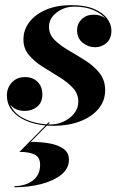

<svg xmlns="http://www.w3.org/2000/svg" viewBox="-20 -492 488 766"><path d="M140 165Q140 136.5 119.2 125.2Q98.5 114 57.5 114L173.5 -3.5H179.5L102.5 74Q145 74 179.5 80.5Q214 87 234.5 102.5Q255 118 255 145.5Q255 180 225 204.5Q195 229 145.5 242Q96 255 37.5 255V250.5Q80.5 250.5 110.2 228.8Q140 207 140 165ZM399.5 -132Q399.5 -89 372.2 -57Q345 -25 298.2 -7.5Q251.5 10 193 10Q140 10 98 -4.8Q56 -19.5 31.8 -46.8Q7.5 -74 7.5 -111.5Q7.5 -141.5 27.2 -163Q47 -184.5 80 -184.5Q110 -184.5 129.5 -165.8Q149 -147 149 -115.5Q149 -83 128.2 -66.2Q107.5 -49.5 79.5 -49.5Q40.5 -49.5 21 -74.5Q37 -36 82.8 -15.8Q128.5 4.5 182.5 4.5Q209 4.5 234.2 -7.2Q259.5 -19 276 -39.5Q292.5 -60 292.5 -86.5Q292.5 -118.5 270.2 -142Q248 -165.5 215.5 -185.2Q183 -205 150.5 -225.5Q118 -246 95.8 -272Q73.5 -298 73.5 -334.5Q73.5 -373 97.2 -404Q121 -435 163.8 -453.2Q206.5 -471.5 264 -471.5Q320.5 -471.5 356 -456Q391.5 -440.5 408 -417.2Q424.5 -394 424.5 -370.5Q424.5 -337.5 404.8 -320.5Q385 -303.5 359.5 -303.5Q332 -303.5 309.8 -321.5Q287.5 -339.5 287.5 -371.5Q287.5 -397.5 306 -415.5Q324.5 -433.5 354.5 -433.5Q382 -433.5 401 -418Q384 -438.5 352.2 -452Q320.5 -465.5 276.5 -465.5Q236.5 -465.5 206 -442.2Q175.5 -419 175.5 -385Q175.5 -354.5 198.2 -332.2Q221 -310 254.2 -290.8Q287.5 -271.5 321 -250.2Q354.5 -229 377 -200.8Q399.5 -172.5 399.5 -132Z"/></svg>

Font: Bodoni* 36pt
Style: Bold Italic
Weight: 700
Italic angle: -13°
Version: Version 2.3